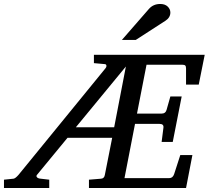

<svg xmlns="http://www.w3.org/2000/svg" viewBox="-73 -947 1051 967"><path d="M958 -671 928 -521H864V-602Q864 -613 860 -617Q856 -621 845 -621H665L617 -375H742Q761 -375 766 -394L785 -461H842L797 -232H741L750 -303Q753 -323 731 -323H607L554 -50H780Q797 -50 804 -70L835 -166H896L864 0H375V-42L436 -47Q452 -48 455 -66L492 -253H267L113 -66Q108 -60 113.5 -54Q119 -48 132 -47L175 -42V0H-53V-42L-5 -47Q4 -48 20 -66L459 -604Q464 -610 463 -616.5Q462 -623 456 -624L400 -629V-671ZM561 -612 309 -306H502ZM785 -884Q785 -859 761 -843L611 -746H541L677 -902Q699 -927 734 -927Q758 -927 771.5 -914Q785 -901 785 -884Z"/></svg>

Font: Veleka
Style: Italic
Weight: 400
Italic angle: -12°
Designer: Stefan Peev, Context Ltd, 2016; SIL International, 1997-2014.
Foundry: Stefan Peev, Context Ltd, 2016
Version: Version 1.000